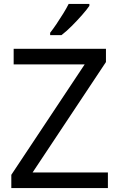

<svg xmlns="http://www.w3.org/2000/svg" viewBox="-20 -964 612 984"><path d="M533 0H38V-68L414 -634H50V-714H523V-646L147 -80H533ZM438 -934Q426 -916 401 -887.5Q376 -859 347.5 -830.5Q319 -802 295 -784H237V-796Q252 -815 269.5 -841Q287 -867 304 -894.5Q321 -922 332 -944H438Z"/></svg>

Font: Noto Sans Old Italic
Style: Regular
Weight: 400
Designer: Monotype Design Team
Foundry: Monotype Imaging Inc.
Version: Version 2.003; ttfautohint (v1.8.4.7-5d5b)